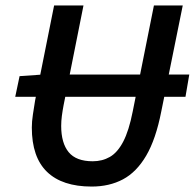

<svg xmlns="http://www.w3.org/2000/svg" viewBox="-20 -674 716 706"><path d="M36 -318 52 -394 138 -400H676L662 -318ZM317 12Q209 12 153 -42Q97 -96 97 -205Q97 -227 101 -253Q105 -279 109 -304L179 -654H287L214 -288Q210 -267 207.5 -248Q205 -229 205 -211Q205 -148 232.5 -114.5Q260 -81 321 -81Q356 -81 384 -97Q412 -113 433 -153Q454 -193 468 -264L546 -654H652L573 -264Q553 -162 517.5 -101.5Q482 -41 432 -14.5Q382 12 317 12Z"/></svg>

Font: Source Sans 3 SemiBold
Style: Italic
Weight: 600
Italic angle: -11°
Designer: Paul D. Hunt
Foundry: Adobe
Version: Version 3.046;hotconv 1.0.118;makeotfexe 2.5.65603